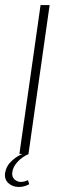

<svg xmlns="http://www.w3.org/2000/svg" viewBox="-39 -611 243 762"><path d="M38 0 122 -591H158L74 0ZM36 131Q11 131 -5.5 116Q-22 101 -19 76Q-14 47 7.5 27.5Q29 8 50 0H75Q47 13 30 32Q13 51 10 71Q7 91 18.5 101Q30 111 43 111Q53 111 60.5 108.5Q68 106 72 104L77 120Q70 124 59.5 127.5Q49 131 36 131Z"/></svg>

Font: Alumni Sans ExtraLight
Style: Italic
Weight: 250
Italic angle: -8°
Version: Version 1.016